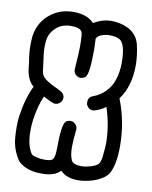

<svg xmlns="http://www.w3.org/2000/svg" viewBox="-88 -866 737 931"><g transform="rotate(10 280.0 -400.0)"><path d="M360 0Q304 0 273 -31Q263 -21 249 -14L248 -13Q221 -1 182 -1Q103 -1 65 -41L64 -42Q30 -91 25 -152Q23 -180 23 -204Q23 -232 26 -255Q39 -347 70 -409Q39 -436 32 -486L27 -527Q20 -565 20 -604Q20 -626 22 -648Q32 -724 92 -767Q137 -800 199 -800Q266 -800 300 -763Q342 -789 389 -789L405 -788Q504 -778 527 -701Q540 -647 540 -597Q540 -493 490 -426Q533 -318 533 -197Q533 -114 511 -68Q494 -32 430 -11Q392 0 360 0ZM363 -70Q373 -70 388 -72Q439 -82 450 -101Q458 -115 460 -145Q464 -181 464 -199Q464 -285 435 -374Q412 -357 383 -348Q378 -346 373 -346Q351 -346 340 -370Q339 -376 339 -382Q339 -406 362 -414Q398 -427 423 -454Q448 -481 456 -508L457 -510Q471 -550 471 -597Q471 -693 438 -710Q418 -719 393 -719Q371 -719 352.5 -712.5Q334 -706 329 -696Q328 -693 326 -691L328 -639Q328 -515 310 -500Q299 -491 284 -491Q270 -493 261 -502.5Q252 -512 252 -525V-528Q258 -607 258 -641Q258 -702 252 -713Q241 -731 198 -731Q160 -731 134 -712L133 -711Q96 -683 91 -640Q89 -626 89 -609Q89 -577 96 -536Q99 -514 101.5 -491.5Q104 -469 123.5 -454Q143 -439 183 -421L202 -411Q222 -400 222 -381Q222 -373 218 -365Q206 -346 187 -346Q179 -346 171 -350Q163 -354 154 -358H153Q140 -364 128 -371Q106 -325 95 -247Q92 -219 92 -195Q92 -123 119 -85Q123 -78 163 -71L184 -70Q207 -70 217 -75Q234 -82 234 -133Q234 -253 253 -269Q263 -277 276 -277Q291 -277 302 -264Q310 -254 310 -242V-239Q304 -187 304 -154Q304 -115 314 -92Q315 -91 315 -89Q326 -70 363 -70Z"/></g></svg>

Font: Bubblez Graffiti
Style: Regular
Weight: 400
Designer: GGBotNet
Foundry: GGBotNet
Version: 1.00